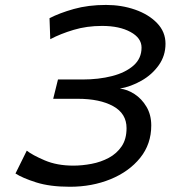

<svg xmlns="http://www.w3.org/2000/svg" viewBox="-20 -730 678 763"><path d="M191.4 -337.4 210.4 -414.1H308.1Q372.1 -414.1 425.3 -427.7Q478.5 -441.4 510.5 -469.5Q542.5 -497.6 542.5 -541Q542.5 -579.1 498.5 -603Q454.6 -627 385.7 -627Q324.7 -627 272.5 -611.3Q220.2 -595.7 179.7 -574.2L176.8 -657.7Q216.3 -678.2 273.4 -694.3Q330.6 -710.4 401.4 -710.4Q462.9 -710.4 516.8 -691.7Q570.8 -672.9 604.2 -638.2Q637.7 -603.5 637.7 -556.2Q637.7 -508.3 610.8 -470.7Q584 -433.1 542.2 -409.4Q500.5 -385.7 456.5 -377.9Q485.4 -375 514.2 -356.4Q543 -337.9 562 -305.9Q581.1 -273.9 581.1 -231.4Q581.1 -157.2 536.9 -102.5Q492.7 -47.9 419.2 -17.8Q345.7 12.2 257.8 12.2Q178.7 12.2 124 -5.1Q69.3 -22.5 41.5 -40.5L86.4 -131.3Q108.4 -113.8 157.5 -92.8Q206.5 -71.8 271.5 -71.8Q306.6 -71.8 343.8 -78.9Q380.9 -85.9 412.4 -102.8Q443.8 -119.6 463.4 -148.4Q482.9 -177.2 482.9 -220.7Q482.9 -278.8 429.7 -308.1Q376.5 -337.4 289.1 -337.4Z"/></svg>

Font: Andika
Style: Italic
Weight: 400
Italic angle: -14°
Designer: Victor Gaultney, Annie Olsen, Julie Remington, Don Collingsworth, Eric Hays, Becca Hirsbrunner
Foundry: SIL International
Version: Version 6.101